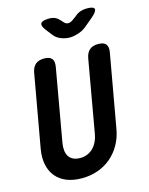

<svg xmlns="http://www.w3.org/2000/svg" viewBox="-139 -1036 877 1132"><g transform="rotate(-15 300.0 -470.0)"><path d="M106 -664Q112 -697 131 -713.5Q150 -730 184 -730Q218 -730 231 -713.5Q244 -697 238 -664L160 -221Q156 -197 158 -176.5Q160 -156 169.5 -140.5Q179 -125 196.5 -116.5Q214 -108 239 -108Q264 -108 284.5 -117Q305 -126 319.5 -141Q334 -156 344 -176.5Q354 -197 358 -221L436 -664Q442 -697 461 -713.5Q480 -730 514 -730Q548 -730 561 -713.5Q574 -697 568 -664L489 -220Q480 -167 456 -124.5Q432 -82 396.5 -52Q361 -22 315.5 -6Q270 10 218 10Q165 10 125.5 -6Q86 -22 61 -52Q36 -82 27 -124.5Q18 -167 27 -220ZM274 -950Q296 -950 311 -942.5Q326 -935 339 -920L347 -911Q360 -894 376.5 -894Q393 -894 413 -911L427 -921Q445 -937 463.5 -943.5Q482 -950 503 -950Q545 -950 549 -935Q553 -920 518 -890L475 -854Q450 -831 419 -820.5Q388 -810 363 -810Q338 -810 310.5 -820.5Q283 -831 266 -854L238 -890Q214 -921 223 -935.5Q232 -950 274 -950Z"/></g></svg>

Font: Maple Mono
Style: Bold Italic
Weight: 700
Italic angle: -10°
Monospace: yes
Designer: subframe7536
Version: Version 7.000